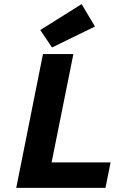

<svg xmlns="http://www.w3.org/2000/svg" viewBox="-20 -914 640 934"><path d="M59 0 189 -651H337L231 -124H518L493 0ZM233 -683 176 -768 377 -894 442 -785Z"/></svg>

Font: Source Code Pro ExtraLight ExtraBold
Style: Italic
Weight: 800
Italic angle: -11°
Monospace: yes
Version: Version 1.016;hotconv 1.0.116;makeotfexe 2.5.65601